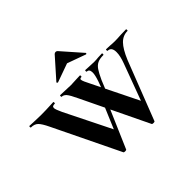

<svg xmlns="http://www.w3.org/2000/svg" viewBox="-154 -853 1055 1055"><g transform="rotate(-45 373.5 -325.5)"><path d="M749 -456Q713 -456 687 -429.5Q661 -403 636 -343L503 -1Q502 3 492 3Q482 3 481 -1L296 -385Q276 -428 264 -442Q252 -456 237 -456Q235 -456 235 -462Q235 -468 237 -468L265 -467Q299 -465 319 -465Q332 -465 362 -467L391 -468Q393 -468 393 -462Q393 -456 391 -456Q378 -456 378 -448Q378 -442 384 -428Q390 -414 400 -395L539 -113L488 -20L608 -344Q624 -386 624 -416Q624 -456 594 -456Q592 -456 592 -462Q592 -468 594 -468L621 -467Q643 -465 660 -465Q680 -465 706 -467L749 -468Q751 -468 751 -462Q751 -456 749 -456ZM272 3Q262 3 261 -1L75 -385Q55 -427 40 -441.5Q25 -456 -1 -456Q-4 -456 -4 -462Q-4 -468 -1 -468Q13 -468 45 -466L89 -465Q124 -465 160 -467Q170 -468 184 -468Q186 -468 186 -462Q186 -456 184 -456Q173 -456 168 -453Q163 -450 163 -442Q163 -431 180 -395L320 -113L269 -22L370 -261L388 -244L283 -1Q282 3 272 3ZM452 -429Q452 -456 433 -456Q430 -456 430 -462Q430 -468 433 -468Q442 -468 461 -466.5Q480 -465 499 -465Q516 -465 532 -467L561 -468Q564 -468 564 -462Q564 -456 561 -456Q533 -456 516 -448Q499 -440 486.5 -421.5Q474 -403 457 -366L407 -244L398 -261L439 -372Q452 -410 452 -429ZM388 -654Q394 -654 399 -649L501 -533Q502 -533 502 -531Q502 -529 499.5 -527Q497 -525 496 -526L388 -565L279 -526Q277 -525 274 -528.5Q271 -532 273 -533L376 -649Q381 -654 388 -654Z"/></g></svg>

Font: Cormorant SC
Style: Bold
Weight: 700
Designer: Christian Thalmann (Catharsis Fonts)
Foundry: Catharsis Fonts
Version: Version 4.000